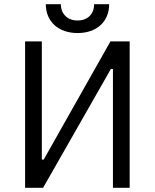

<svg xmlns="http://www.w3.org/2000/svg" viewBox="-20 -898 740 918"><path d="M199 -878C199 -795 259 -740 351 -740C443 -740 502 -795 502 -878H430C430 -831 399 -800 351 -800C303 -800 271 -831 271 -878ZM100 0H186L510 -568H520V0H600V-700H508L189 -135H180V-700H100Z"/></svg>

Font: Fixel Text Regular
Style: Regular
Weight: 400
Width: 4
Designer: AlfaBravo + MacPaw
Foundry: Kyrylo Tkachov, Marchela Mozhyna, Serhii Makarenko, Maria Weinstein, Zakhar Kryvoshyya
Version: Version 1.211